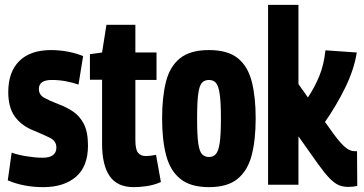

<svg xmlns="http://www.w3.org/2000/svg" viewBox="-20 -760 1496 790"><path d="M12 -18 28 -132Q52 -123 89 -117Q126 -111 155 -111Q212 -111 212 -153Q212 -180 184.5 -193.5Q157 -207 118 -223Q68 -243 41 -280.5Q14 -318 14 -381Q14 -464 59.5 -509Q105 -554 190 -554Q226 -554 261.5 -547Q297 -540 322 -529L303 -412Q277 -421 249.5 -426Q222 -431 193 -431Q140 -431 140 -394Q140 -370 161.5 -358Q183 -346 219 -332Q252 -320 280 -301.5Q308 -283 325 -250Q342 -217 342 -161Q342 -75 292.5 -32.5Q243 10 158 10Q77 10 12 -18Z M530 10Q463 10 431.5 -35Q400 -80 400 -169V-432H350V-537L400 -544L418 -658H537V-544H624V-431H537V-184Q537 -145 548 -131.5Q559 -118 580 -118Q599 -118 622 -123L642 -11Q612 2 582.5 6Q553 10 530 10Z M647 -273Q647 -361 663 -424Q679 -487 721 -520.5Q763 -554 840 -554Q917 -554 958.5 -520.5Q1000 -487 1016 -424Q1032 -361 1032 -273Q1032 -184 1015.5 -121Q999 -58 957.5 -24Q916 10 840 10Q764 10 722 -24Q680 -58 663.5 -121Q647 -184 647 -273ZM791 -273Q791 -206 795.5 -172Q800 -138 811 -126Q822 -114 840 -114Q857 -114 868 -126Q879 -138 884 -172Q889 -206 889 -273Q889 -339 884 -373Q879 -407 868.5 -419Q858 -431 840 -431Q821 -431 810.5 -419Q800 -407 795.5 -373Q791 -339 791 -273Z M1413 9Q1391 9 1373.5 1.5Q1356 -6 1336 -26.5Q1316 -47 1288 -86L1208 -199V0H1083V-740H1208V-414L1247 -359Q1275 -401 1294 -447.5Q1313 -494 1319 -553L1448 -544Q1437 -474 1400.5 -399.5Q1364 -325 1317 -258L1324 -249Q1357 -201 1377.5 -177.5Q1398 -154 1412 -146Q1426 -138 1439 -138Q1441 -138 1443.5 -138Q1446 -138 1449 -138L1450 5Q1433 9 1413 9Z"/></svg>

Font: Georama Condensed
Style: Bold
Weight: 700
Width: 3
Designer: Jean-Baptiste Levee
Foundry: Production Type
Version: Version 1.000